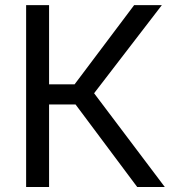

<svg xmlns="http://www.w3.org/2000/svg" viewBox="-20 -748 704 768"><path d="M84.5 0V-727.5H176.3V-410.6H278.3L516.6 -727.5H627.4L356.4 -375L639.2 0H528.8L282.2 -330.1H176.3V0Z"/></svg>

Font: Inter 18pt
Style: Regular
Weight: 400
Designer: Rasmus Andersson
Foundry: rsms
Version: Version 4.001;git-66647c0bb